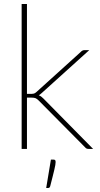

<svg xmlns="http://www.w3.org/2000/svg" viewBox="-20 -743 500 958"><path d="M88 0ZM114.5 -723V-274.5H137.5Q143 -274.5 149 -276Q155 -277.5 162.5 -284.5L382 -483Q386.5 -488 391.2 -490.5Q396 -493 403.5 -493H425.5L189 -279.5Q185 -275.5 181.2 -272.8Q177.5 -270 173.5 -267.5Q180.5 -265 186 -260.8Q191.5 -256.5 196.5 -251.5L444.5 0H422Q417 0 412.8 -1.5Q408.5 -3 404.5 -8L173 -241.5Q164.5 -250 157.5 -253Q150.5 -256 135.5 -256H114.5V0H88V-723ZM248 53.5Q253.5 53.5 255.5 56.5Q257.5 59.5 257.5 65.5Q257.5 71 256 80.5Q254.5 90 251 104.2Q247.5 118.5 242.5 138.8Q237.5 159 230.5 186Q229 190.5 226.8 192.8Q224.5 195 219 195H210.5L234 53.5Z"/></svg>

Font: Lato Thin
Style: Regular
Weight: 200
Designer: Lukasz Dziedzic
Foundry: tyPoland Lukasz Dziedzic
Version: Version 2.007; 2014-02-27